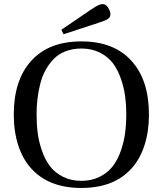

<svg xmlns="http://www.w3.org/2000/svg" viewBox="-20 -911 802 946"><path d="M282.2 -764.2 426.8 -862.8Q453.6 -880.9 467 -886.5Q480.5 -892.1 492.2 -890.1Q503.9 -887.7 514.6 -870.1Q525.4 -852.5 523.9 -837.9Q522.5 -824.2 510.3 -816.7Q498 -809.1 462.9 -797.9L293 -742.2ZM47.9 -346.2Q47.9 -515.6 132.8 -609.9Q219.2 -707 380.9 -707Q542.5 -707 628.9 -609.9Q713.9 -515.6 713.9 -346.2Q713.9 -263.2 691.9 -195.3Q669.9 -127.4 628.9 -82Q542.5 15.1 380.9 15.1Q219.2 15.1 132.8 -82Q91.8 -127.4 69.8 -195.3Q47.9 -263.2 47.9 -346.2ZM160.2 -346.2Q160.2 -298.3 165.8 -255.4Q171.4 -212.4 186.8 -168.2Q202.1 -124 226.1 -92.3Q250 -60.5 289.8 -40.3Q329.6 -20 380.9 -20Q432.1 -20 471.9 -40.3Q511.7 -60.5 535.9 -92.3Q560.1 -124 575.4 -168.2Q590.8 -212.4 596.4 -255.4Q602.1 -298.3 602.1 -346.2Q602.1 -394 596.4 -437Q590.8 -480 575.4 -523.9Q560.1 -567.9 535.9 -599.9Q511.7 -631.8 471.9 -651.9Q432.1 -671.9 380.9 -671.9Q337.9 -671.9 302.7 -658.2Q267.6 -644.5 244.1 -619.9Q220.7 -595.2 203.9 -564.5Q187 -533.7 177.7 -495.8Q168.5 -458 164.3 -421.6Q160.2 -385.3 160.2 -346.2Z"/></svg>

Font: Heuristica
Style: Regular
Weight: 400
Version: Version 1.0.2